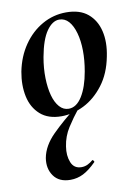

<svg xmlns="http://www.w3.org/2000/svg" viewBox="-79 -452 565 781"><g transform="rotate(-10 204.0 -62.0)"><path d="M158 14Q103 14 70.5 -15Q38 -44 28 -91Q18 -138 28 -193Q40 -254 72 -300.5Q104 -347 150 -373Q196 -399 249 -399Q305 -399 338 -371.5Q371 -344 382 -297.5Q393 -251 381 -193Q368 -125 332.5 -78.5Q297 -32 251 -9Q205 14 158 14ZM192 -11Q224 -11 247.5 -48.5Q271 -86 282 -149Q290 -194 289.5 -234.5Q289 -275 280 -307Q271 -339 255 -357Q239 -375 216 -375Q188 -375 164 -341Q140 -307 127 -236Q119 -191 120 -150Q121 -109 129.5 -78Q138 -47 154 -29Q170 -11 192 -11ZM149 275Q102 275 80 244Q58 213 65 170Q74 121 118 77Q162 33 223 -14L232 -7Q204 28 182 62.5Q160 97 154 138Q148 175 159.5 203.5Q171 232 202 232Q216 232 228 226Q240 220 249 212Q251 210 254.5 214.5Q258 219 256 221Q227 250 202 262.5Q177 275 149 275Z"/></g></svg>

Font: Cormorant Light
Style: Bold Italic
Weight: 700
Italic angle: -10°
Version: Version 4.000